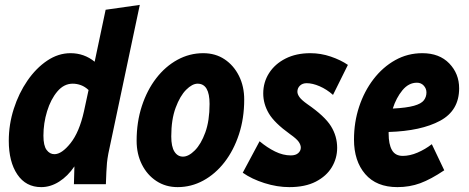

<svg xmlns="http://www.w3.org/2000/svg" viewBox="-20 -755 1921 787"><path d="M16 -178Q16 -245 36.5 -309Q57 -373 92.5 -424.5Q128 -476 173.5 -506.5Q219 -537 269 -537Q325 -537 368 -502L413 -715L553 -735L424 -125Q420 -103 418.5 -87.5Q417 -72 416 -50L414 0H283L285 -73Q258 -33 222.5 -10.5Q187 12 149 12Q86 12 51 -40Q16 -92 16 -178ZM158 -199Q158 -158 171 -140.5Q184 -123 203 -123Q233 -123 269 -168Q305 -213 324 -298L343 -386Q328 -400 311.5 -406Q295 -412 278 -412Q242 -412 215 -380Q188 -348 173 -299Q158 -250 158 -199Z M540 -178Q540 -255 561.5 -320.5Q583 -386 620.5 -434.5Q658 -483 707.5 -510Q757 -537 813 -537Q863 -537 900.5 -512Q938 -487 959.5 -444Q981 -401 981 -347Q981 -270 959.5 -204.5Q938 -139 900.5 -90.5Q863 -42 813.5 -15Q764 12 708 12Q659 12 621 -13Q583 -38 561.5 -81Q540 -124 540 -178ZM682 -196Q682 -154 695 -133.5Q708 -113 730 -113Q753 -113 778.5 -138.5Q804 -164 821.5 -212Q839 -260 839 -329Q839 -412 790 -412Q768 -412 743 -387Q718 -362 700 -313.5Q682 -265 682 -196Z M975 -47 1044 -176Q1075 -150 1107.5 -134Q1140 -118 1172 -118Q1192 -118 1202.5 -127.5Q1213 -137 1213 -150Q1213 -161 1204.5 -173.5Q1196 -186 1169 -205Q1105 -251 1082 -290Q1059 -329 1059 -372Q1059 -418 1083 -455.5Q1107 -493 1150.5 -515Q1194 -537 1252 -537Q1295 -537 1336 -523Q1377 -509 1406 -489L1345 -366Q1319 -389 1290 -401.5Q1261 -414 1237 -414Q1220 -414 1209.5 -404Q1199 -394 1199 -379Q1199 -369 1207.5 -357Q1216 -345 1240 -328Q1311 -279 1336.5 -238Q1362 -197 1362 -149Q1362 -106 1340 -69.5Q1318 -33 1274.5 -10.5Q1231 12 1166 12Q1116 12 1064 -4.5Q1012 -21 975 -47Z M1431 -183Q1431 -254 1452 -317.5Q1473 -381 1511 -430.5Q1549 -480 1600 -508.5Q1651 -537 1711 -537Q1781 -537 1821.5 -495Q1862 -453 1862 -393Q1862 -302 1784 -260Q1706 -218 1573 -214Q1573 -211 1573 -207Q1573 -164 1586.5 -140Q1600 -116 1631 -116Q1660 -116 1691.5 -129.5Q1723 -143 1750 -164L1801 -57Q1746 -20 1702.5 -4Q1659 12 1609 12Q1523 12 1477 -41.5Q1431 -95 1431 -183ZM1689 -416Q1655 -416 1629.5 -385Q1604 -354 1590 -310Q1647 -313 1677 -321.5Q1707 -330 1717.5 -344Q1728 -358 1728 -376Q1728 -392 1717 -404Q1706 -416 1689 -416Z"/></svg>

Font: Radio Canada Condensed
Style: Bold Italic
Weight: 700
Width: 3
Italic angle: -12°
Designer: Charles Daoud, Etienne Aubert Bonn, Alexandre Saumier Demers, Jacques Le Bailly
Foundry: Radio-Canada
Version: Version 2.104; ttfautohint (v1.8.4.7-5d5b);gftools[0.9.28.de